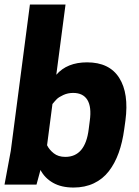

<svg xmlns="http://www.w3.org/2000/svg" viewBox="-25 -820 619 853"><path d="M266.1 -799.8 225.1 -487.8Q272.9 -543 361.8 -543Q460.9 -543 504.6 -474.1Q548.3 -405.3 532.2 -284.2L526.9 -246.1Q519 -187.5 502.2 -140.9Q485.4 -94.2 458.5 -59.3Q431.6 -24.4 391.8 -5.6Q352.1 13.2 301.8 13.2Q247.6 13.2 210.7 -7.8Q173.8 -28.8 154.8 -64.9L137.2 0H-4.9L22.9 -149.9L107.9 -799.8ZM265.1 -123Q354 -123 369.1 -246.1L374 -284.2Q382.3 -344.7 363.3 -376Q344.2 -407.2 299.8 -407.2Q276.4 -407.2 256.3 -397.9Q236.3 -388.7 227.5 -379.9Q218.8 -371.1 208 -357.9L184.1 -174.8Q193.8 -154.8 213.9 -138.9Q233.9 -123 265.1 -123Z"/></svg>

Font: Cooper Hewitt
Style: Bold Italic
Weight: 712
Designer: Village Type and Design LLC
Foundry: Cooper Hewitt Smithsonian Design Museum
Version: 1.000